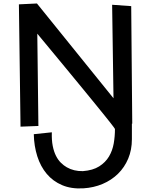

<svg xmlns="http://www.w3.org/2000/svg" viewBox="-20 -723 863 1096"><path d="M732.9 71.8Q732.9 132.3 711.9 182.4Q690.9 232.4 653.6 269Q616.2 305.7 565.4 327.1Q514.6 348.6 455.1 352.1Q386.2 356 334.2 333.7Q282.2 311.5 246.8 269.5Q211.4 227.5 192.9 169.2Q174.3 110.8 172.9 43L275.9 32.2Q274.4 76.7 281 109.9Q287.6 143.1 299.8 167Q312 190.9 328.1 206.5Q344.2 222.2 361.3 231.9Q401.4 254.9 453.1 253.9Q510.3 249.5 546.1 226.8Q582 204.1 602.1 170.4Q622.1 136.7 629.2 95.9Q636.2 55.2 636.2 14.2Q636.2 13.7 635.3 11.7Q634.3 9.8 629.2 2.7Q624 -4.4 612.5 -19Q601.1 -33.7 580.3 -59.6Q559.6 -85.4 527.3 -125Q495.1 -164.6 448.5 -221.4Q401.9 -278.3 338.9 -354.5Q275.9 -430.7 192.9 -530.8L199.2 -3.9L97.2 0L87.9 -698.2L190.9 -703.1L627.9 -162.1L620.1 -695.8L729 -688L734.9 -17.1H732.9Z"/></svg>

Font: McLaren
Style: Regular
Weight: 400
Designer: Astigmatic (AOETI)
Foundry: Astigmatic (AOETI)
Version: Version 1.000